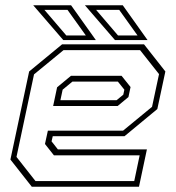

<svg xmlns="http://www.w3.org/2000/svg" viewBox="-20 -708 666 728"><path d="M526 -540 607 -437 576.5 -294.5 452 -191.5H180L175.5 -172L199.5 -141.5H537L507 0H100.5L19.5 -103L90.5 -437L215.5 -540ZM441 -420.5 475 -378 467 -340 426 -306H181.5L196.5 -377L249 -420.5ZM511 -518H221L109 -426L42.5 -113L114.5 -21.5H489L509.5 -119H184.5L150.5 -162L161.5 -212.5H446.5L556.5 -303L583 -427ZM427 -398.5H254.5L217.5 -368L209 -328H422L447.5 -349L451.5 -368ZM539.5 -556H416L302 -688H445.5ZM501.5 -573.5 432 -670.5H344.5L427.5 -573.5ZM343.5 -556H220L106 -688H249.5ZM305.5 -573.5 236 -670.5H148.5L231.5 -573.5Z"/></svg>

Font: Tourney Thin ExtraLight
Style: Italic
Weight: 250
Italic angle: -12°
Version: Version 1.015